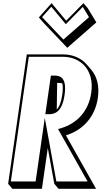

<svg xmlns="http://www.w3.org/2000/svg" viewBox="-20 -1172 669 1224"><path d="M150.8 -825 31.9 0 59.2 31.8H247.2L284.7 -228.4L326.3 0L353.5 31.8H592.5L400.4 -309.2C506 -341.2 586 -424.2 603.8 -548.2C615.2 -626.8 596.5 -686.9 561.4 -727.8L534.2 -759.6C497.1 -803 441.6 -825 384 -825ZM309 -1152 227.8 -1061 255.1 -1029.2 408.8 -867.2 594.2 -1029.2 539.3 -1120.2 512 -1152 401.9 -1040ZM377 -640.6C381.1 -624.6 381.7 -601.2 376.7 -567C369.3 -515.6 356.5 -488.6 341.8 -474.4L344.4 -643.2H353.7C361.5 -643.2 369.5 -642.8 377 -640.6ZM307.1 -1129 399.5 -1017.7 507.9 -1127.9 547.3 -1062.4 384.1 -919.8 248.3 -1062.9ZM163.7 -810H381.8C486.3 -810 583.7 -733.5 561.6 -580C544.6 -462.2 470.3 -385.5 370.7 -355.3L350.2 -349.1L538.4 -15H339.3L265.5 -420.4L207.1 -15H49.1ZM268.9 -444H293.2C329.9 -444 376.1 -458.8 391.7 -567C407.3 -675.2 365.4 -690 328.6 -690H304.4Z"/></svg>

Font: Blink
Style: 3DObl
Weight: 400
Designer: Mew Too
Foundry: Cannot Into Space Fonts
Version: Version 001.000